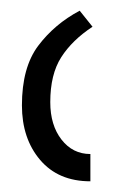

<svg xmlns="http://www.w3.org/2000/svg" viewBox="-20 -780 230 359"><path d="M149 -441Q89 -441 55 -481Q21 -521 21 -583Q21 -654 51.5 -694.5Q82 -735 129 -760L153 -730Q115 -705 94.5 -673Q74 -641 74 -589Q74 -546 95 -519Q116 -492 149 -492Z"/></svg>

Font: Noto Sans Armenian Light
Style: Regular
Weight: 300
Designer: Monotype Design Team
Foundry: Monotype Imaging Inc.
Version: Version 2.007